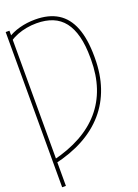

<svg xmlns="http://www.w3.org/2000/svg" viewBox="-174 -808 777 1083"><g transform="rotate(-20 215.0 -266.5)"><path d="M25.4 -727.5V204.1H2.9V-727.5ZM9.8 66.4V43.9Q106 20.5 179.4 -20Q252.9 -60.5 302.5 -118.2Q352.1 -175.8 377.2 -250.5Q402.3 -325.2 402.3 -417V-427.7Q402.3 -502.4 388.4 -556.6Q374.5 -610.8 347.2 -646Q319.8 -681.2 278.6 -698Q237.3 -714.8 182.6 -714.8Q151.9 -714.8 122.6 -709.5Q93.3 -704.1 67.1 -694.1Q41 -684.1 19.5 -668.9L8.8 -689.5Q43 -712.9 88.1 -725.1Q133.3 -737.3 182.6 -737.3Q263.7 -737.3 317.6 -703.9Q371.6 -670.4 398.7 -601.3Q425.8 -532.2 425.8 -425.8V-418Q425.8 -321.3 398.7 -241.9Q371.6 -162.6 318.6 -101.6Q265.6 -40.5 188 1.7Q110.4 43.9 9.8 66.4Z"/></g></svg>

Font: Inter 28pt Thin
Style: Regular
Weight: 250
Designer: Rasmus Andersson
Foundry: rsms
Version: Version 4.001;git-66647c0bb